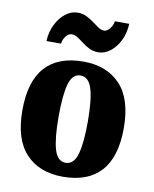

<svg xmlns="http://www.w3.org/2000/svg" viewBox="-87 -842 739 919"><g transform="rotate(10 282.5 -383.0)"><path d="M281 10Q167 10 101.5 -59.5Q36 -129 36 -270Q36 -411 99 -480.5Q162 -550 284 -550Q398 -550 463.5 -480.5Q529 -411 529 -270Q529 -129 466 -59.5Q403 10 281 10ZM283 -58Q323 -58 338.5 -112Q354 -166 354 -270Q354 -375 338 -428.5Q322 -482 282 -482Q242 -482 227 -428.5Q212 -375 212 -270Q212 -166 227.5 -112Q243 -58 283 -58ZM345 -606Q321 -606 301.5 -615.5Q282 -625 266 -637.5Q250 -650 235.5 -659.5Q221 -669 206 -669Q191 -669 178 -652.5Q165 -636 163 -616H92Q94 -661 112 -697Q130 -733 157.5 -754.5Q185 -776 217 -776Q240 -776 259.5 -766.5Q279 -757 295.5 -744.5Q312 -732 326.5 -722.5Q341 -713 355 -713Q368 -713 382 -729.5Q396 -746 398 -766H468Q466 -721 448.5 -685Q431 -649 403.5 -627.5Q376 -606 345 -606Z"/></g></svg>

Font: Noto Serif Thai Condensed Black
Style: Regular
Weight: 900
Width: 3
Designer: Monotype Design Team
Foundry: Monotype Imaging Inc.
Version: Version 2.002; ttfautohint (v1.8.4.7-5d5b)